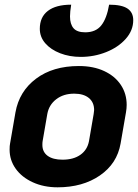

<svg xmlns="http://www.w3.org/2000/svg" viewBox="-20 -791 589 820"><path d="M21 -152Q21 -169 23 -178L46 -311Q62 -401 134 -455Q206 -509 317 -509Q379 -509 425 -487.5Q471 -466 496 -428.5Q521 -391 521 -343Q521 -328 518 -311L495 -178Q480 -92 406.5 -41.5Q333 9 226 9Q167 9 120 -12.5Q73 -34 47 -70.5Q21 -107 21 -152ZM360 -188 380 -304Q382 -316 382 -321Q382 -354 359.5 -372.5Q337 -391 297 -391Q251 -391 220 -367Q189 -343 182 -304L162 -188Q161 -183 161 -172Q161 -142 183.5 -125.5Q206 -109 247 -109Q294 -109 323.5 -130Q353 -151 360 -188ZM150 -668Q150 -718 184.5 -744.5Q219 -771 284 -771Q279 -741 279 -721Q279 -688 294 -670.5Q309 -653 344 -653Q389 -653 412.5 -682.5Q436 -712 446 -771Q500 -771 524.5 -754.5Q549 -738 549 -705Q549 -661 517 -625Q485 -589 433.5 -568.5Q382 -548 325 -548Q277 -548 237 -563.5Q197 -579 173.5 -606Q150 -633 150 -668Z"/></svg>

Font: K2D ExtraBold
Style: Italic
Weight: 800
Italic angle: -10°
Designer: Katatrad Aksorn Co.,Ltd.
Foundry: Cadson Demak Co.,Ltd.
Version: Version 1.000; ttfautohint (v1.6)